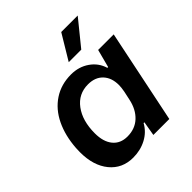

<svg xmlns="http://www.w3.org/2000/svg" viewBox="-202 -880 1030 1030"><g transform="rotate(-45 313.5 -365.0)"><path d="M39 -212Q39 -233 40 -244Q46 -332 78.5 -399.5Q111 -467 168 -504.5Q225 -542 300 -542Q359 -542 403.5 -511Q448 -480 463 -429H469L496 -532H614L504 0H383L397 -82H391Q367 -38 321.5 -14Q276 10 221 10Q138 10 88.5 -50.5Q39 -111 39 -212ZM426 -224 437 -275Q442 -302 442 -320Q442 -375 411.5 -407.5Q381 -440 327 -440Q254 -440 210.5 -381.5Q167 -323 167 -228Q167 -164 196.5 -128Q226 -92 279 -92Q337 -92 375 -127.5Q413 -163 426 -224ZM424 -740H549L433 -597H338Z"/></g></svg>

Font: Mona Sans SemiBold
Style: Italic
Weight: 600
Italic angle: -11.7°
Designer: Deni Anggara
Foundry: GitHub
Version: Version 2.000